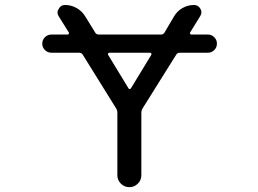

<svg xmlns="http://www.w3.org/2000/svg" viewBox="-20 -775 1040 774"><path d="M589.8 -553.7Q591.8 -556.6 589.8 -559.6Q587.9 -562.5 585 -562.5H420.9Q418 -562.5 416 -559.6Q414.1 -556.6 416 -553.7L498 -418.9Q500 -416 502.9 -416Q505.9 -416 507.8 -418.9ZM187.5 -562.5Q171.9 -562.5 161.1 -573.2Q150.4 -584 150.4 -599.1Q150.4 -614.3 161.1 -625Q171.9 -635.7 187.5 -635.7H252.9Q255.9 -635.7 257.3 -638.7Q258.8 -641.6 257.8 -643.6L216.8 -709Q211.9 -716.8 211.9 -724.6Q211.9 -732.4 216.8 -739.3Q224.6 -754.9 242.2 -754.9Q267.6 -754.9 289.6 -742.2Q311.5 -729.5 324.2 -708L363.3 -644.5Q368.2 -635.7 377.9 -635.7H628.9Q638.7 -635.7 643.6 -644.5L681.6 -709Q694.3 -730.5 715.8 -742.7Q737.3 -754.9 761.7 -754.9Q779.3 -754.9 788.1 -739.3Q792 -732.4 792 -725.6Q792 -717.8 787.1 -710L746.1 -643.6Q745.1 -641.6 746.6 -638.7Q748 -635.7 751 -635.7H818.4Q833 -635.7 843.8 -625Q854.5 -614.3 854.5 -599.1Q854.5 -584 843.8 -573.2Q833 -562.5 818.4 -562.5H705.1Q695.3 -562.5 690.4 -554.7L554.7 -337.9Q549.8 -330.1 549.8 -320.3V-68.4Q549.8 -48.8 535.6 -34.7Q521.5 -20.5 501.5 -20.5Q481.4 -20.5 467.3 -34.7Q453.1 -48.8 453.1 -68.4V-320.3Q453.1 -330.1 448.2 -337.9L313.5 -554.7Q308.6 -562.5 298.8 -562.5Z"/></svg>

Font: Rounded-X Mgen+ 2m regular
Style: Regular
Weight: 400
Designer: [Source Han Sans]
Ryoko NISHIZUKA  (kana & ideographs); Paul D. Hunt (Latin, Greek & Cyrillic); Wenlong ZHANG  (bopomofo
Version: Version 1.059.20150602